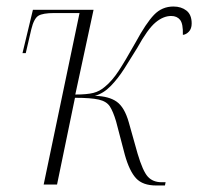

<svg xmlns="http://www.w3.org/2000/svg" viewBox="-20 -566 608 589"><path d="M459 3Q418 3 397.5 -19Q377 -41 363 -91L336 -194Q327 -224 317 -239.5Q307 -255 283 -260.5Q259 -266 210 -266L155 0H114L224 -526H147Q111 -526 97.5 -517.5Q84 -509 76 -476L59 -403H49L81 -536H267L211 -276Q247 -276 266.5 -281Q286 -286 302 -300Q324 -318 344 -348.5Q364 -379 396 -436Q428 -495 452.5 -520.5Q477 -546 512 -546Q536 -546 552 -533.5Q568 -521 568 -494Q568 -478 559.5 -469Q551 -460 541 -459Q542 -493 532.5 -505Q523 -517 505 -517Q481 -517 457 -497Q433 -477 401 -419Q382 -388 362 -356.5Q342 -325 319.5 -302Q297 -279 271 -272Q314 -271 338 -254Q362 -237 375 -191L402 -95Q418 -41 433.5 -24Q449 -7 476 -7H488L486 3Z"/></svg>

Font: Noto Serif Display Condensed ExtraLight
Style: Italic
Weight: 200
Width: 3
Italic angle: -12°
Designer: Monotype Design Team
Foundry: Monotype Imaging Inc.
Version: Version 2.009